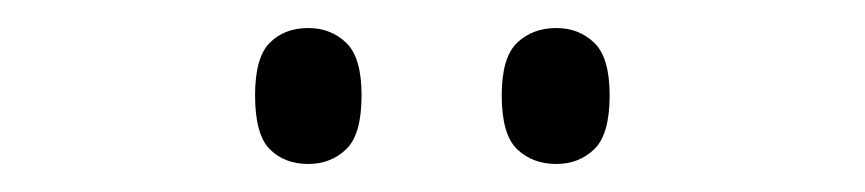

<svg xmlns="http://www.w3.org/2000/svg" viewBox="-20 -761 617 137"><path d="M377 -644Q360 -644 349 -654.5Q338 -665 338 -693Q338 -720 349 -730.5Q360 -741 377 -741Q393 -741 404 -730.5Q415 -720 415 -693Q415 -665 404 -654.5Q393 -644 377 -644ZM200 -644Q183 -644 172.5 -654.5Q162 -665 162 -693Q162 -720 172.5 -730.5Q183 -741 200 -741Q216 -741 227 -730.5Q238 -720 238 -693Q238 -665 227 -654.5Q216 -644 200 -644Z"/></svg>

Font: Noto Serif Gurmukhi Light
Style: Regular
Weight: 300
Designer: Vaibhav Singh and the Monotype Design Team
Foundry: Monotype Imaging Inc.
Version: Version 2.004; ttfautohint (v1.8.4.7-5d5b)